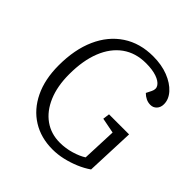

<svg xmlns="http://www.w3.org/2000/svg" viewBox="-193 -862 1022 1022"><g transform="rotate(45 318.0 -351.0)"><path d="M587 -331 576 -56Q546 -35 509 -19.5Q472 -4 433 5Q394 14 355 14Q268 14 202 -27Q136 -68 99 -144.5Q62 -221 62 -326Q62 -445 101 -532.5Q140 -620 212.5 -668Q285 -716 384 -716Q448 -716 497.5 -696.5Q547 -677 576 -645Q605 -613 605 -576Q605 -552 591 -537Q577 -522 556 -522Q538 -522 522.5 -529.5Q507 -537 494 -550L509 -580Q521 -604 508 -622.5Q495 -641 463 -652Q431 -663 383 -663Q305 -663 249.5 -623Q194 -583 164.5 -509Q135 -435 135 -332Q135 -242 163 -176Q191 -110 241 -74.5Q291 -39 357 -39Q401 -39 442.5 -51.5Q484 -64 510 -81L518 -276L431 -293L436 -331Z"/></g></svg>

Font: Literata Light
Style: Italic
Weight: 300
Italic angle: -2°
Designer: Latin by Veronika Burian and Jose Scaglione. Greek by Irene Vlachou. Cyrillic by Vera Evstafieva
Foundry: TypeTogether
Version: Version 3.103;gftools[0.9.29]